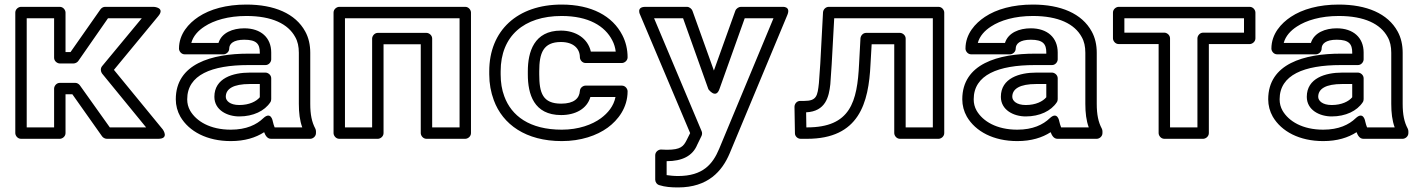

<svg xmlns="http://www.w3.org/2000/svg" viewBox="-20 -583 6219 841"><path d="M310 -220H242C227 -220 217 -206 217 -195V-25H97V-503H217V-330C217 -315 231 -305 242 -305H302C310 -305 319 -310 323 -316L453 -503H601L427 -293C419 -283 421 -269 427 -261L620 -25H461L330 -209C325 -216 317 -220 310 -220ZM297 -170 427 14C431 20 440 25 448 25H673C723 25 693 -16 693 -16L479 -277L673 -512C705 -550 654 -553 654 -553H440C433 -553 425 -549 420 -542L289 -355H267V-528C267 -539 257 -553 242 -553H72C61 -553 47 -543 47 -528V0C47 11 57 25 72 25H242C253 25 267 15 267 0V-170Z M1289 -128C1289 -89 1293 -55 1304 -25H1183C1180 -33 1177 -41 1175 -51C1175 -51 1168 -98 1133 -65C1104 -37 1059 -15 991 -15C900 -15 840 -52 813 -98C804 -114 800 -130 800 -148C800 -255 907 -298 1068 -298H1143C1158 -298 1168 -312 1168 -323V-353C1168 -418 1123 -459 1050 -459C1000 -459 951 -440 937 -395H818C826 -425 848 -449 876 -467C917 -494 980 -513 1059 -513C1172 -513 1242 -478 1273 -421C1284 -402 1289 -379 1289 -352ZM1167 25H1339C1350 25 1364 15 1364 0V-8C1364 -12 1363 -16 1361 -20C1346 -48 1339 -81 1339 -128V-352C1339 -386 1332 -418 1317 -445C1274 -524 1181 -563 1059 -563C972 -563 900 -543 849 -509C807 -481 764 -435 764 -370C764 -359 774 -345 789 -345H959C970 -345 984 -355 984 -370C984 -391 1002 -409 1050 -409C1104 -409 1118 -390 1118 -353V-348H1068C908 -348 750 -304 750 -148C750 -121 757 -95 770 -72C808 -7 887 35 991 35C1052 35 1100 20 1137 -4C1142 9 1150 25 1167 25ZM919 -159C919 -101 975 -73 1028 -73C1089 -73 1139 -97 1164 -135C1167 -139 1168 -145 1168 -149V-240C1168 -255 1154 -265 1143 -265H1074C1001 -265 919 -241 919 -159ZM969 -159C969 -194 1002 -215 1074 -215H1118V-157C1103 -139 1072 -123 1028 -123C987 -123 969 -142 969 -159Z M1993 -25H1873V-414C1873 -429 1859 -439 1848 -439H1635C1620 -439 1610 -425 1610 -414V-25H1491V-503H1993ZM2018 25C2029 25 2043 15 2043 0V-528C2043 -539 2033 -553 2018 -553H1466C1455 -553 1441 -543 1441 -528V0C1441 11 1451 25 1466 25H1635C1646 25 1660 15 1660 0V-389H1823V0C1823 11 1833 25 1848 25Z M2440 -513C2558 -513 2630 -469 2662 -406C2670 -391 2675 -374 2677 -357H2568C2555 -415 2502 -449 2437 -449C2319 -449 2292 -355 2292 -271V-257C2292 -171 2318 -79 2438 -79C2500 -79 2551 -106 2566 -158H2676C2668 -118 2643 -88 2612 -65C2574 -37 2514 -15 2441 -15C2299 -15 2220 -76 2189 -161C2178 -190 2173 -222 2173 -257V-271C2173 -425 2275 -513 2440 -513ZM2123 -271V-257C2123 -217 2130 -179 2143 -144C2182 -38 2283 35 2441 35C2524 35 2594 11 2642 -24C2687 -57 2729 -111 2729 -183C2729 -194 2719 -208 2704 -208H2545C2534 -208 2521 -199 2520 -185C2518 -152 2494 -129 2438 -129C2357 -129 2342 -176 2342 -257V-271C2342 -350 2359 -399 2437 -399C2492 -399 2520 -370 2520 -332C2520 -321 2530 -307 2545 -307H2704C2715 -307 2729 -317 2729 -332C2729 -367 2721 -400 2706 -429C2663 -513 2571 -563 2440 -563C2246 -563 2123 -449 2123 -271Z M2900 123C2968 123 3014 100 3034 51L3053 12C3056 5 3056 -3 3053 -9L2845 -503H2972L3083 -192C3083 -192 3115 -148 3131 -192L3242 -503H3368L3130 69C3102 136 3059 188 2950 188C2931 188 2914 186 2900 184ZM2875 72C2864 72 2850 82 2850 97V204C2850 214 2857 225 2868 228C2893 236 2920 238 2950 238C3081 238 3143 167 3176 89L3429 -518C3445 -557 3406 -553 3406 -553H3225C3216 -553 3205 -546 3201 -536L3107 -274L3013 -536C3010 -544 3000 -553 2989 -553H2807C2765 -553 2784 -518 2784 -518L3003 0L2988 30C2974 58 2962 73 2901 73C2895 73 2885 72 2875 72Z M4066 -503V-25H3947V-414C3947 -429 3933 -439 3922 -439H3774C3760 -439 3750 -427 3749 -415L3743 -304C3735 -136 3705 -25 3515 -25H3512L3511 -91C3596 -95 3611 -158 3617 -214C3619 -238 3621 -268 3623 -302L3634 -503ZM4116 -528C4116 -539 4106 -553 4091 -553H3610C3598 -553 3586 -543 3585 -529L3573 -304C3571 -270 3569 -242 3567 -219C3561 -163 3557 -141 3503 -141H3485C3470 -141 3460 -128 3460 -115L3462 1C3462 14 3474 25 3487 25H3515C3743 25 3785 -131 3793 -302L3798 -389H3897V0C3897 11 3907 25 3922 25H4091C4102 25 4116 15 4116 0Z M4734 -128C4734 -89 4738 -55 4749 -25H4628C4625 -33 4622 -41 4620 -51C4620 -51 4613 -98 4578 -65C4549 -37 4504 -15 4436 -15C4345 -15 4285 -52 4258 -98C4249 -114 4245 -130 4245 -148C4245 -255 4352 -298 4513 -298H4588C4603 -298 4613 -312 4613 -323V-353C4613 -418 4568 -459 4495 -459C4445 -459 4396 -440 4382 -395H4263C4271 -425 4293 -449 4321 -467C4362 -494 4425 -513 4504 -513C4617 -513 4687 -478 4718 -421C4729 -402 4734 -379 4734 -352ZM4612 25H4784C4795 25 4809 15 4809 0V-8C4809 -12 4808 -16 4806 -20C4791 -48 4784 -81 4784 -128V-352C4784 -386 4777 -418 4762 -445C4719 -524 4626 -563 4504 -563C4417 -563 4345 -543 4294 -509C4252 -481 4209 -435 4209 -370C4209 -359 4219 -345 4234 -345H4404C4415 -345 4429 -355 4429 -370C4429 -391 4447 -409 4495 -409C4549 -409 4563 -390 4563 -353V-348H4513C4353 -348 4195 -304 4195 -148C4195 -121 4202 -95 4215 -72C4253 -7 4332 35 4436 35C4497 35 4545 20 4582 -4C4587 9 4595 25 4612 25ZM4364 -159C4364 -101 4420 -73 4473 -73C4534 -73 4584 -97 4609 -135C4612 -139 4613 -145 4613 -149V-240C4613 -255 4599 -265 4588 -265H4519C4446 -265 4364 -241 4364 -159ZM4414 -159C4414 -194 4447 -215 4519 -215H4563V-157C4548 -139 4517 -123 4473 -123C4432 -123 4414 -142 4414 -159Z M5429 -440H5250C5235 -440 5225 -426 5225 -415V-25H5105V-415C5105 -430 5091 -440 5080 -440H4905V-503H5429ZM5454 -390C5465 -390 5479 -400 5479 -415V-528C5479 -539 5469 -553 5454 -553H4880C4869 -553 4855 -543 4855 -528V-415C4855 -404 4865 -390 4880 -390H5055V0C5055 11 5065 25 5080 25H5250C5261 25 5275 15 5275 0V-390Z M6074 -128C6074 -89 6078 -55 6089 -25H5968C5965 -33 5962 -41 5960 -51C5960 -51 5953 -98 5918 -65C5889 -37 5844 -15 5776 -15C5685 -15 5625 -52 5598 -98C5589 -114 5585 -130 5585 -148C5585 -255 5692 -298 5853 -298H5928C5943 -298 5953 -312 5953 -323V-353C5953 -418 5908 -459 5835 -459C5785 -459 5736 -440 5722 -395H5603C5611 -425 5633 -449 5661 -467C5702 -494 5765 -513 5844 -513C5957 -513 6027 -478 6058 -421C6069 -402 6074 -379 6074 -352ZM5952 25H6124C6135 25 6149 15 6149 0V-8C6149 -12 6148 -16 6146 -20C6131 -48 6124 -81 6124 -128V-352C6124 -386 6117 -418 6102 -445C6059 -524 5966 -563 5844 -563C5757 -563 5685 -543 5634 -509C5592 -481 5549 -435 5549 -370C5549 -359 5559 -345 5574 -345H5744C5755 -345 5769 -355 5769 -370C5769 -391 5787 -409 5835 -409C5889 -409 5903 -390 5903 -353V-348H5853C5693 -348 5535 -304 5535 -148C5535 -121 5542 -95 5555 -72C5593 -7 5672 35 5776 35C5837 35 5885 20 5922 -4C5927 9 5935 25 5952 25ZM5704 -159C5704 -101 5760 -73 5813 -73C5874 -73 5924 -97 5949 -135C5952 -139 5953 -145 5953 -149V-240C5953 -255 5939 -265 5928 -265H5859C5786 -265 5704 -241 5704 -159ZM5754 -159C5754 -194 5787 -215 5859 -215H5903V-157C5888 -139 5857 -123 5813 -123C5772 -123 5754 -142 5754 -159Z"/></svg>

Font: Asimov
Style: XWidOu
Weight: 500
Designer: Google
Version: Version 2.000980; 2014